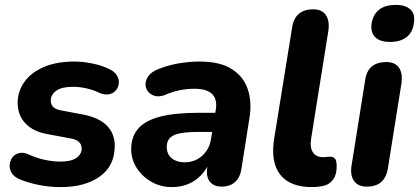

<svg xmlns="http://www.w3.org/2000/svg" viewBox="-20 -752 1709 783"><path d="M228 11Q181 11 137 2Q93 -7 60 -21Q37 -31 27.5 -47Q18 -63 19.5 -80Q21 -97 30.5 -110Q40 -123 57 -127.5Q74 -132 95 -123Q127 -108 161 -100.5Q195 -93 227 -93Q270 -93 291.5 -108Q313 -123 313 -146Q313 -163 301.5 -173.5Q290 -184 265 -188L174 -205Q116 -215 84 -248.5Q52 -282 52 -333Q52 -378 78.5 -416.5Q105 -455 157 -478Q209 -501 285 -501Q318 -501 357 -493Q396 -485 426 -470Q448 -460 457 -444Q466 -428 464.5 -412Q463 -396 452.5 -383.5Q442 -371 425 -367.5Q408 -364 386 -373Q362 -385 333.5 -391.5Q305 -398 277 -398Q232 -398 209.5 -382Q187 -366 187 -341Q187 -327 196.5 -316.5Q206 -306 228 -302L318 -285Q382 -273 415 -240.5Q448 -208 448 -157Q448 -76 387.5 -32.5Q327 11 228 11Z M681 11Q635 11 597.5 -10.5Q560 -32 537.5 -67Q515 -102 515 -143Q515 -195 544 -228Q573 -261 634 -276.5Q695 -292 790 -292H869L857 -214H793Q744 -214 715 -208.5Q686 -203 673 -189.5Q660 -176 660 -153Q660 -123 680.5 -106.5Q701 -90 732 -90Q761 -90 783.5 -102Q806 -114 821.5 -136Q837 -158 841 -188L860 -305Q867 -346 845.5 -368Q824 -390 773 -390Q742 -390 712.5 -384Q683 -378 651 -364Q628 -356 611 -361Q594 -366 583.5 -379Q573 -392 573.5 -409.5Q574 -427 586 -443Q598 -459 625 -470Q668 -487 711 -494Q754 -501 794 -501Q878 -501 926 -470Q974 -439 991 -386.5Q1008 -334 997 -269L965 -66Q960 -29 939 -10Q918 9 884 9Q851 9 835 -12Q819 -33 826 -74L834 -127L839 -100Q824 -62 799.5 -37Q775 -12 745 -0.5Q715 11 681 11Z M1252 11Q1163 11 1123 -39.5Q1083 -90 1098 -186L1171 -638Q1176 -676 1198 -695Q1220 -714 1258 -714Q1293 -714 1309 -690.5Q1325 -667 1319 -626L1249 -188Q1243 -149 1256.5 -130Q1270 -111 1298 -111Q1308 -111 1314.5 -112Q1321 -113 1327 -113Q1339 -113 1346 -105Q1353 -97 1353 -74Q1353 -39 1339 -20.5Q1325 -2 1306 4Q1297 7 1281.5 9Q1266 11 1252 11Z M1475 9Q1440 9 1423.5 -14.5Q1407 -38 1414 -79L1469 -424Q1474 -462 1496 -480.5Q1518 -499 1556 -499Q1591 -499 1607 -476Q1623 -453 1617 -411L1562 -66Q1556 -29 1535 -10Q1514 9 1475 9ZM1570 -581Q1530 -581 1510.5 -600Q1491 -619 1495 -654Q1501 -693 1526 -712.5Q1551 -732 1594 -732Q1634 -732 1654 -713Q1674 -694 1668 -658Q1663 -620 1638 -600.5Q1613 -581 1570 -581Z"/></svg>

Font: Nunito ExtraLight ExtraBold
Style: Italic
Weight: 800
Italic angle: -9°
Version: Version 3.602